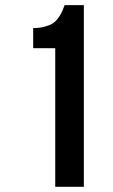

<svg xmlns="http://www.w3.org/2000/svg" viewBox="-20 -720 436 740"><path d="M107.9 -534.2V-611.8Q132.3 -611.8 151.4 -616.9Q170.4 -622.1 182.1 -629.2Q193.8 -636.2 203.4 -649.2Q212.9 -662.1 217.8 -672.6Q222.7 -683.1 229 -700.2H303.2V0H192.9V-534.2Z"/></svg>

Font: Bebas Neue Bold
Style: Regular
Weight: 700
Designer: Ryoichi Tsunekawa
Foundry: Ryoichi Tsunekawa
Version: Version 1.300